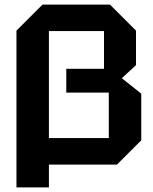

<svg xmlns="http://www.w3.org/2000/svg" viewBox="-20 -720 670 840"><path d="M575 -586V-435L513 -378L598 -310V-106L492 0H146V-116H456V-315H270V-419H435V-584H194V100H52V-586L166 -700H461Z"/></svg>

Font: Tektur SemiBold
Style: Regular
Weight: 600
Designer: Adam Jagosz
Foundry: Adam Jagosz
Version: Version 1.005;gftools[0.9.30]